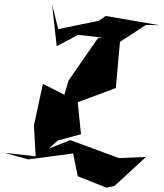

<svg xmlns="http://www.w3.org/2000/svg" viewBox="-37 -764 748 877"><path d="M227 -122 333 -151 318 -297 492 -362 511 -573 630 -650 691 -649 446 -691 414 -669 229 -631 201 -744 222 -553 320 -605 430 -592 410 -589 276 -396 257 -331 159 -381 118 -191 126 -50 -17 -66 92 -36 297 -63 318 41 449 93 485 86 630 -47 506 -42 284 -124 185 -85Z"/></svg>

Font: Asimov Silicon
Style: Regular
Weight: 400
Designer: Google
Version: Version 2.000980; 2014